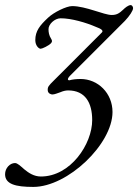

<svg xmlns="http://www.w3.org/2000/svg" viewBox="-99 -448 544 756"><path d="M32 288C168 288 344 119 344 -7C344 -81 287 -137 218 -137C201 -137 185 -135 175 -132C174 -132 173 -132 173 -132C168 -132 164 -137 178 -151L393 -366C411 -385 425 -406 425 -416C425 -422 420 -428 416 -428C406 -428 393 -417 386 -410C371 -396 361 -389 341 -389C310 -389 239 -424 185 -424C163 -424 113 -400 90 -378C58 -348 40 -326 40 -290C40 -268 54 -256 61 -256C67 -256 93 -268 102 -278C107 -284 107 -288 102 -296C94 -308 92 -322 92 -332C91 -352 116 -376 140 -376C182 -376 240 -359 279 -342C298 -335 310 -328 302 -320L112 -130C93 -111 88 -106 89 -92C90 -79 103 -76 107 -76C116 -76 127 -81 139 -85C148 -89 159 -92 169 -92C237 -92 264 -43 264 25C264 119 179 247 62 247C35 247 14 233 -3 219C-18 206 -30 194 -40 194C-60 194 -79 214 -79 238C-79 277 -38 288 32 288Z"/></svg>

Font: EB Garamond
Style: Italic
Weight: 400
Italic angle: -17.2°
Designer: Georg Duffner and Octavio Pardo
Foundry: Georg Duffner
Version: Version 1.000;PS 001.000;hotconv 1.0.88;makeotf.lib2.5.64775